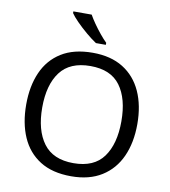

<svg xmlns="http://www.w3.org/2000/svg" viewBox="-98 -1006 973 1099"><g transform="rotate(10 388.5 -456.0)"><path d="M711.4 -349.6Q711.4 -241.7 674.8 -160.9Q638.2 -80.1 566.4 -35.2Q494.6 9.8 389.2 9.8Q279.8 9.8 208 -35.4Q136.2 -80.6 100.8 -161.6Q65.4 -242.7 65.4 -350.6Q65.4 -457.5 100.8 -537.8Q136.2 -618.2 208.3 -663.1Q280.3 -708 390.1 -708Q495.1 -708 566.7 -663.6Q638.2 -619.1 674.8 -538.6Q711.4 -458 711.4 -349.6ZM158.7 -349.6Q158.7 -217.8 214.6 -142.1Q270.5 -66.4 389.2 -66.4Q508.8 -66.4 563.7 -142.1Q618.7 -217.8 618.7 -349.6Q618.7 -481.4 563.7 -556.2Q508.8 -630.9 390.1 -630.9Q271 -630.9 214.8 -556.2Q158.7 -481.4 158.7 -349.6ZM238.8 -921.9H345.2Q357.4 -899.9 376.2 -873Q395 -846.2 415.8 -820.8Q436.5 -795.4 455.1 -777.3V-765.6H397.5Q370.6 -783.2 337.9 -810.8Q305.2 -838.4 277.8 -866.2Q250.5 -894 238.8 -912.1Z"/></g></svg>

Font: Lunasima
Style: Regular
Weight: 400
Designer: The DocRepair Project, Monotype Design Team
Foundry: Google
Version: Version 2.009